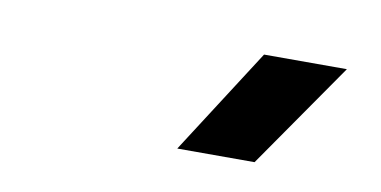

<svg xmlns="http://www.w3.org/2000/svg" viewBox="-35 -868 656 331"><g transform="rotate(10 293.0 -702.0)"><path d="M286.6 -609.4H421.9L550.8 -794.9H405.8Z"/></g></svg>

Font: Cascadia Code NF
Style: Bold Italic
Weight: 700
Italic angle: -10°
Monospace: yes
Designer: Aaron Bell
Foundry: Saja Typeworks
Version: Version 2404.023